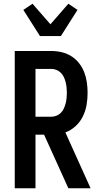

<svg xmlns="http://www.w3.org/2000/svg" viewBox="-20 -1008 540 1028"><path d="M346 0 216 -287H170V0H59V-735H255Q283 -735 310.5 -728.5Q338 -722 362 -707Q386 -692 403.5 -669.5Q421 -647 431 -621Q441 -595 445 -567Q449 -539 449 -511Q449 -478 443.5 -446Q438 -414 423.5 -384.5Q409 -355 384.5 -332.5Q360 -310 330 -299L465 0ZM170 -383H255Q269 -383 282.5 -388.5Q296 -394 306 -404Q316 -414 322 -427.5Q328 -441 331.5 -454.5Q335 -468 336.5 -482.5Q338 -497 338 -511Q338 -525 336.5 -539.5Q335 -554 331.5 -568Q328 -582 322 -595Q316 -608 306 -618Q296 -628 282.5 -633.5Q269 -639 255 -639H170ZM194 -815 105 -955 154 -988 250 -878 346 -988 395 -955 306 -815Z"/></svg>

Font: Iosevka Term
Style: Bold
Weight: 700
Monospace: yes
Designer: Belleve Invis
Foundry: Belleve Invis
Version: Version 30.0.1